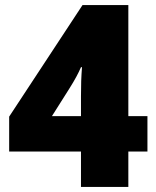

<svg xmlns="http://www.w3.org/2000/svg" viewBox="-20 -785 612 754"><path d="M298 -51H484V-190H559V-329H484V-765H304L16 -327V-190H298ZM184 -329 251 -435C275 -473 287 -496 298 -521H302C299 -482 298 -453 298 -407V-329Z"/></svg>

Font: Noto Sans Tamil UI Black
Style: Regular
Weight: 900
Designer: Jelle Bosma - Monotype Design Team
Foundry: Monotype Imaging Inc.
Version: Version 2.004